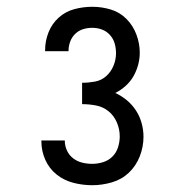

<svg xmlns="http://www.w3.org/2000/svg" viewBox="-20 -863 540 566"><path d="M252 -317Q224 -317 196.5 -324Q169 -331 147 -348.5Q125 -366 113.5 -392Q102 -418 102 -446V-449H171V-448Q171 -433 177.5 -419Q184 -405 196 -396Q208 -387 222.5 -383.5Q237 -380 252 -380Q268 -380 284 -385Q300 -390 311.5 -401.5Q323 -413 328 -429Q333 -445 333 -461Q333 -482 324.5 -502Q316 -522 300 -535Q284 -548 263.5 -552Q243 -556 222 -556V-619Q241 -619 260 -622.5Q279 -626 293 -638.5Q307 -651 314.5 -669Q322 -687 322 -706Q322 -721 318 -735Q314 -749 304 -760Q294 -771 280.5 -776Q267 -781 252 -781Q238 -781 225 -777Q212 -773 202 -763.5Q192 -754 187 -740.5Q182 -727 182 -714V-712H113V-716Q113 -742 123 -767.5Q133 -793 153 -811Q173 -829 199 -836Q225 -843 252 -843Q280 -843 306.5 -835Q333 -827 352.5 -807.5Q372 -788 382 -761.5Q392 -735 392 -708Q392 -689 387 -671Q382 -653 373 -637.5Q364 -622 350 -609.5Q336 -597 320 -589Q339 -580 354.5 -567Q370 -554 381 -537Q392 -520 397.5 -500Q403 -480 403 -460Q403 -430 392 -402Q381 -374 360 -354Q339 -334 310 -325.5Q281 -317 252 -317Z"/></svg>

Font: Iosevka Term Curly
Style: Regular
Weight: 400
Designer: Belleve Invis
Foundry: Belleve Invis
Version: Version 32.3.0